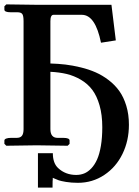

<svg xmlns="http://www.w3.org/2000/svg" viewBox="-23 -668 636 880"><path d="M567.9 -96.2Q567.9 -22.9 538.3 37.6Q508.8 98.1 454.8 134Q400.9 169.9 334 169.9Q304.2 169.9 279.5 165.8Q254.9 161.6 246.3 158.4Q237.8 155.3 223.1 148.9Q222.7 148.4 221.2 147.9Q219.7 147.5 219.2 147Q219.2 149.4 217.8 150.9H219.2Q217.8 153.8 217.8 191.9H150.9V34.2H219.2Q219.2 79.6 243.2 102.1Q276.9 133.8 326.2 133.8Q345.7 133.8 362.8 127Q379.9 120.1 395.5 103.8Q411.1 87.4 422.1 62.7Q433.1 38.1 439.5 0.2Q445.8 -37.6 445.8 -85Q445.8 -141.6 433.3 -185.1Q420.9 -228.5 399.9 -256.3Q378.9 -284.2 347.7 -302.5Q316.4 -320.8 282.7 -328.9Q249 -336.9 208 -338.9V-76.2Q208 -36.1 241.2 -36.1H267.1Q295.9 -36.1 295.9 -23.9V-8.8L287.1 0Q180.2 -2 145 -2L5.9 0L-2.9 -8.8V-23.9Q-2.9 -29.8 5.6 -33Q14.2 -36.1 26.9 -36.1H53.2Q70.3 -36.1 77.6 -45.7Q85 -55.2 85 -76.2V-570.8Q85 -595.2 79.3 -603.5Q73.7 -611.8 56.2 -611.8H25.9Q-2.9 -611.8 -2.9 -624V-639.2L5.9 -647.9Q133.8 -646 146 -646H487.8L507.8 -482.9L439.9 -472.2Q414.1 -600.1 352.1 -600.1H222.2Q208 -600.1 208 -570.8V-377Q244.1 -376 277.1 -372.1Q310.1 -368.2 347.2 -359.1Q384.3 -350.1 415.3 -336.4Q446.3 -322.8 475.1 -300.8Q503.9 -278.8 523.9 -250.7Q543.9 -222.7 555.9 -183.1Q567.9 -143.6 567.9 -96.2Z"/></svg>

Font: Linux Libertine G
Style: Semibold
Weight: 600
Designer: Philipp H. Poll
Foundry: Philipp H. Poll
Version: Version 5.1.1